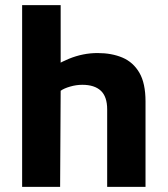

<svg xmlns="http://www.w3.org/2000/svg" viewBox="-20 -726 651 746"><path d="M66 0V-706H215.7V-405.9L153.1 -440.3Q193.2 -475.3 247.8 -497.6Q302.4 -519.9 359 -519.9Q414 -519.9 455.8 -502.2Q497.6 -484.4 521.5 -443.5Q545.4 -402.6 545.4 -331.7V0H396.4V-300.9Q396.4 -350.6 371.7 -373.5Q347.1 -396.5 299.9 -396.5Q276.1 -396.5 252.5 -389.6Q228.9 -382.8 215.7 -373.3L213.6 0Z"/></svg>

Font: Maven Pro
Style: Regular
Weight: 400
Designer: Joe Prince
Foundry: Joe Prince
Version: Version 2.103